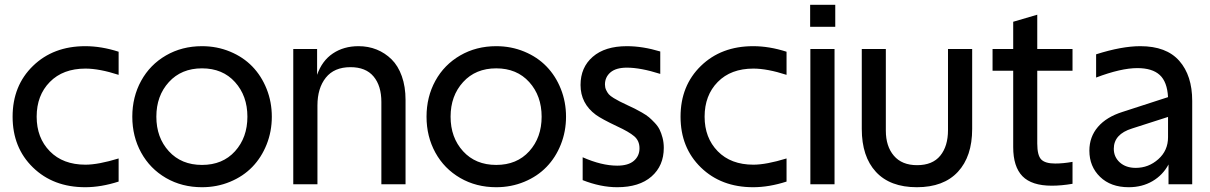

<svg xmlns="http://www.w3.org/2000/svg" viewBox="-20 -763 5011 795"><path d="M471.2 -453.1Q391.1 -479 334 -479Q240.7 -479 186.3 -423.6Q131.8 -368.2 131.8 -279.8Q131.8 -192.4 186.3 -136.7Q240.7 -81.1 334 -81.1Q386.7 -81.1 471.2 -106.9V-11.2Q398.4 12.2 333 12.2Q200.7 12.2 116.5 -69.6Q32.2 -151.4 32.2 -279.8Q32.2 -408.2 116.5 -490Q200.7 -571.8 333 -571.8Q399.9 -571.8 471.2 -548.8Z M816.4 -571.8Q878.4 -571.8 932.6 -549.3Q986.8 -526.9 1024.7 -487.8Q1062.5 -448.7 1084 -394.8Q1105.5 -340.8 1105.5 -279.8Q1105.5 -218.8 1084 -164.8Q1062.5 -110.8 1024.7 -71.8Q986.8 -32.7 932.6 -10.3Q878.4 12.2 816.4 12.2Q733.4 12.2 667.2 -26.1Q601.1 -64.5 564.5 -131.1Q527.8 -197.8 527.8 -279.8Q527.8 -361.8 564.5 -428.5Q601.1 -495.1 667.2 -533.4Q733.4 -571.8 816.4 -571.8ZM679.2 -423.1Q627.4 -366.2 627.4 -279.8Q627.4 -193.4 679.2 -136.7Q731 -80.1 816.4 -80.1Q901.9 -80.1 953.1 -136.7Q1004.4 -193.4 1004.4 -279.8Q1004.4 -366.2 953.1 -423.1Q901.9 -480 816.4 -480Q731 -480 679.2 -423.1Z M1194.3 -560.1H1293V-453.1Q1313.5 -511.7 1358.4 -541.7Q1403.3 -571.8 1464.4 -571.8Q1504.9 -571.8 1539.6 -557.9Q1574.2 -543.9 1601.3 -517.3Q1628.4 -490.7 1643.8 -447.5Q1659.2 -404.3 1659.2 -349.1V0H1559.1V-340.8Q1559.1 -407.7 1526.9 -446.3Q1494.6 -484.9 1431.2 -484.9Q1363.8 -484.9 1329.1 -441.4Q1294.4 -397.9 1294.4 -326.2V0H1194.3Z M2034.7 -571.8Q2096.7 -571.8 2150.9 -549.3Q2205.1 -526.9 2242.9 -487.8Q2280.8 -448.7 2302.2 -394.8Q2323.7 -340.8 2323.7 -279.8Q2323.7 -218.8 2302.2 -164.8Q2280.8 -110.8 2242.9 -71.8Q2205.1 -32.7 2150.9 -10.3Q2096.7 12.2 2034.7 12.2Q1951.7 12.2 1885.5 -26.1Q1819.3 -64.5 1782.7 -131.1Q1746.1 -197.8 1746.1 -279.8Q1746.1 -361.8 1782.7 -428.5Q1819.3 -495.1 1885.5 -533.4Q1951.7 -571.8 2034.7 -571.8ZM1897.5 -423.1Q1845.7 -366.2 1845.7 -279.8Q1845.7 -193.4 1897.5 -136.7Q1949.2 -80.1 2034.7 -80.1Q2120.1 -80.1 2171.4 -136.7Q2222.7 -193.4 2222.7 -279.8Q2222.7 -366.2 2171.4 -423.1Q2120.1 -480 2034.7 -480Q1949.2 -480 1897.5 -423.1Z M2535.6 12.2Q2467.3 12.2 2392.6 -17.1V-111.8Q2471.2 -77.1 2535.6 -77.1Q2581.5 -77.1 2604.7 -97.2Q2627.9 -117.2 2627.9 -148.9Q2627.9 -180.2 2606.2 -198.7Q2584.5 -217.3 2534.7 -240.2Q2471.7 -270 2447.3 -287.6Q2383.8 -334.5 2383.8 -411.1Q2383.8 -483.9 2434.3 -527.8Q2484.9 -571.8 2575.7 -571.8Q2641.1 -571.8 2713.9 -549.8V-457Q2632.3 -482.9 2575.7 -482.9Q2530.8 -482.9 2507.8 -463.4Q2484.9 -443.8 2484.9 -413.1Q2484.9 -400.9 2489.7 -390.4Q2494.6 -379.9 2500.7 -372.8Q2506.8 -365.7 2521.2 -356.9Q2535.6 -348.1 2545.4 -343.3Q2555.2 -338.4 2576.7 -328.1Q2596.7 -318.8 2608.2 -313.2Q2619.6 -307.6 2637.9 -297.1Q2656.2 -286.6 2667 -277.6Q2677.7 -268.6 2690.9 -254.6Q2704.1 -240.7 2711.2 -226.3Q2718.3 -211.9 2723.4 -192.4Q2728.5 -172.9 2728.5 -150.9Q2728.5 -76.7 2677.7 -32.2Q2627 12.2 2535.6 12.2Z M3236.8 -453.1Q3156.7 -479 3099.6 -479Q3006.3 -479 2951.9 -423.6Q2897.5 -368.2 2897.5 -279.8Q2897.5 -192.4 2951.9 -136.7Q3006.3 -81.1 3099.6 -81.1Q3152.3 -81.1 3236.8 -106.9V-11.2Q3164.1 12.2 3098.6 12.2Q2966.3 12.2 2882.1 -69.6Q2797.9 -151.4 2797.9 -279.8Q2797.9 -408.2 2882.1 -490Q2966.3 -571.8 3098.6 -571.8Q3165.5 -571.8 3236.8 -548.8Z M3335.4 -560.1H3435.5V0H3335.4ZM3334.5 -651.9V-743.2H3438.5V-651.9Z M3548.3 -229V-560.1H3647.9V-222.2Q3647.9 -157.2 3681.2 -118.2Q3714.4 -79.1 3777.3 -79.1Q3841.3 -79.1 3873.3 -118.4Q3905.3 -157.7 3905.3 -224.1V-560.1H4005.4V-229Q4005.4 -115.2 3946.3 -51.5Q3887.2 12.2 3776.4 12.2Q3665.5 12.2 3606.9 -51.3Q3548.3 -114.7 3548.3 -229Z M4335 5.9Q4252 5.9 4213.6 -33.4Q4175.3 -72.8 4175.3 -153.8V-470.2H4089.8V-560.1H4175.3V-672.9L4274.9 -702.1V-560.1H4420.9V-470.2H4274.9V-168.9Q4274.9 -119.6 4291.3 -102.8Q4307.6 -85.9 4349.1 -85.9Q4382.3 -85.9 4420.9 -92.8V-2Q4375 5.9 4335 5.9Z M4490.7 -139.2Q4490.7 -196.3 4526.1 -237.5Q4561.5 -278.8 4628.4 -299.8L4816.4 -360.8Q4813 -424.3 4782 -452.6Q4751 -481 4689.5 -481Q4621.6 -481 4518.6 -441.9V-538.1Q4624.5 -571.8 4701.7 -571.8Q4809.6 -571.8 4863 -511Q4916.5 -450.2 4916.5 -345.2V0H4818.4V-82Q4794.9 -38.1 4752 -12.9Q4709 12.2 4653.8 12.2Q4579.1 12.2 4534.9 -30.8Q4490.7 -73.7 4490.7 -139.2ZM4591.8 -147Q4591.8 -112.8 4616.9 -90.3Q4642.1 -67.9 4682.6 -67.9Q4735.8 -67.9 4776.1 -103.8Q4816.4 -139.6 4816.4 -194.8V-278.8L4667.5 -231Q4591.8 -207.5 4591.8 -147Z"/></svg>

Font: TASA Explorer Medium
Style: Regular
Weight: 500
Designer: Weizhong Zhang
Foundry: Local Remote
Version: Version 1.000;Glyphs 3.1.2 (3151)